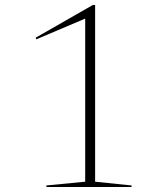

<svg xmlns="http://www.w3.org/2000/svg" viewBox="-20 -744 640 764"><path d="M319 -21V-670L124.5 -587.5L122 -594L350 -724.5H358.5V-21L503.5 -6V0H164.5V-6Z"/></svg>

Font: Newsreader Display ExtraLight
Style: Regular
Weight: 275
Designer: Hugues Gentile
Foundry: Production Type
Version: Version 1.002